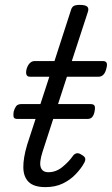

<svg xmlns="http://www.w3.org/2000/svg" viewBox="-20 -750 458 786"><path d="M166 16Q119 16 97.5 -5Q76 -26 75.5 -64.5Q75 -103 91 -157L182 -436H102Q92 -436 88.5 -444Q85 -452 89 -468Q94 -484 102.5 -492Q111 -500 121 -500H203L269 -704Q273 -720 281 -725Q289 -730 306 -730Q330 -730 337.5 -722.5Q345 -715 339 -699L274 -500H402Q413 -500 416.5 -492.5Q420 -485 415 -468Q411 -452 403 -444Q395 -436 384 -436H254L154 -128Q140 -84 147 -64.5Q154 -45 178 -45Q209 -45 235 -66Q261 -87 278 -111Q283 -119 292 -122Q301 -125 313 -117Q328 -109 329 -100.5Q330 -92 324 -82Q312 -60 289.5 -36.5Q267 -13 236.5 1.5Q206 16 166 16ZM52 -263Q37 -263 35.5 -272Q34 -281 36 -293Q39 -305 45.5 -314.5Q52 -324 68 -324H350Q366 -324 368 -314.5Q370 -305 367 -293Q365 -281 358.5 -272Q352 -263 337 -263Z"/></svg>

Font: Playwrite DK Loopet Light
Style: Regular
Weight: 300
Version: Version 1.003